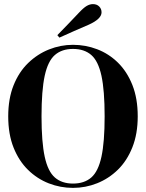

<svg xmlns="http://www.w3.org/2000/svg" viewBox="-20 -896 710 934"><path d="M335 18Q274 18 217.5 -4Q161 -26 116.5 -69.5Q72 -113 46 -178Q20 -243 20 -330Q20 -416 46 -481Q72 -546 117 -589.5Q162 -633 218.5 -655.5Q275 -678 335 -678Q396 -678 452.5 -656.5Q509 -635 553.5 -591.5Q598 -548 624 -482.5Q650 -417 650 -330Q650 -245 624 -179.5Q598 -114 553.5 -70.5Q509 -27 452.5 -4.5Q396 18 335 18ZM335 -3Q390 -3 424 -32.5Q458 -62 473.5 -133.5Q489 -205 489 -330Q489 -456 473.5 -527.5Q458 -599 424 -628.5Q390 -658 335 -658Q281 -658 247 -628.5Q213 -599 197.5 -527.5Q182 -456 182 -330Q182 -205 197.5 -133.5Q213 -62 247 -32.5Q281 -3 335 -3ZM259 -725Q285 -751 311 -778.5Q337 -806 361 -831Q386 -858 401.5 -867Q417 -876 432 -876Q451 -876 462.5 -864.5Q474 -853 474 -836Q474 -804 412 -776Q375 -760 340.5 -745Q306 -730 269 -713Z"/></svg>

Font: DeepMind Serif Display
Style: Regular
Weight: 400
Designer: Frank Grießhammer / Modifications: Colophon Foundry
Foundry: Colophon Foundry
Version: Version 5.003; ttfautohint (v1.8.2)